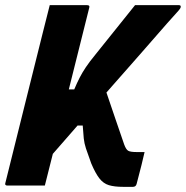

<svg xmlns="http://www.w3.org/2000/svg" viewBox="-26 -720 721 745"><path d="M167 -700H312Q324 -700 320 -689Q300 -610 280.5 -531Q261 -452 241 -373H262Q273 -399 283 -418.5Q293 -438 307 -459Q321 -480 344 -508Q380 -552 421 -604Q462 -656 498 -700H668Q677 -700 675 -692Q675 -690 672 -685.5Q669 -681 658 -669Q647 -657 623 -630Q575 -575 515.5 -507Q456 -439 387 -361Q404 -310 421.5 -259.5Q439 -209 456 -159Q463 -140 471.5 -135Q480 -130 505 -130H535Q530 -107 523 -79.5Q516 -52 510.5 -31Q505 -10 504 -6Q501 5 490 5H452Q418 5 396.5 -1.5Q375 -8 359.5 -28Q344 -48 328 -86Q314 -124 307.5 -144Q301 -164 299 -183Q297 -202 295 -233H275Q252 -206 227.5 -178.5Q203 -151 179 -123Q171 -92 163.5 -61.5Q156 -31 148 0H3Q-9 0 -5 -11Q31 -157 67.5 -302.5Q104 -448 140 -593Q147 -620 153.5 -646.5Q160 -673 167 -700Z"/></svg>

Font: Recursive Sn Lnr St XBd
Style: Italic
Weight: 800
Italic angle: -15°
Version: Version 1.079;hotconv 1.0.112;makeotfexe 2.5.65598; ttfautoh